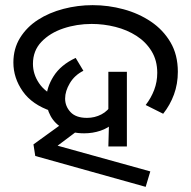

<svg xmlns="http://www.w3.org/2000/svg" viewBox="-20 -685 743 746"><path d="M546 -277Q567 -304 579 -335.5Q591 -367 591 -402Q591 -450 569 -486Q547 -522 510.5 -545.5Q474 -569 428.5 -580.5Q383 -592 336 -592Q278 -592 226 -574.5Q174 -557 141 -522.5Q108 -488 108 -437Q108 -397 131.5 -362Q155 -327 202 -307L180 -253Q105 -278 68.5 -330Q32 -382 32 -442Q32 -496 58 -538Q84 -580 127.5 -608Q171 -636 226.5 -650.5Q282 -665 340 -665Q401 -665 460 -649Q519 -633 566.5 -601Q614 -569 642.5 -520.5Q671 -472 671 -406Q671 -359 656 -318Q641 -277 614 -243ZM117 -79 110 -124 247 -223 293 -186 152 -80 182 -125 564 -19 546 41ZM307 -167Q259 -167 226 -185.5Q193 -204 176.5 -234.5Q160 -265 160 -299Q160 -344 188 -388.5Q216 -433 274 -460L304 -410Q270 -393 251.5 -362Q233 -331 233 -302Q233 -272 254 -249.5Q275 -227 318 -227Q348 -227 374 -240.5Q400 -254 416 -282L457 -261Q446 -229 423 -208Q400 -187 370 -177Q340 -167 307 -167ZM404 -226 401 -238V-406H473V-116H401Z"/></svg>

Font: hexuoriya05
Style: Book
Weight: 400
Designer: Jelle Bosma - Monotype Design Team
Foundry: Monotype Imaging Inc.
Version: Version 2.003